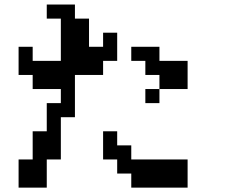

<svg xmlns="http://www.w3.org/2000/svg" viewBox="-20 -817 1040 852"><path d="M562.5 -546.9V-609.4H687.5V-546.9H812.5V-421.9H687.5V-484.4H625V-546.9ZM437.5 -109.4V-234.4H500V-171.9H562.5V-109.4H812.5V15.6H562.5V-46.9H500V-109.4ZM62.5 15.6V-109.4H125V-234.4H187.5V-359.4H250V-421.9H125V-484.4H62.5V-609.4H125V-546.9H250V-734.4H187.5V-796.9H312.5V-734.4H375V-609.4H437.5V-671.9H500V-546.9H437.5V-484.4H312.5V-296.9H250V-109.4H187.5V15.6ZM687.5 -421.9V-359.4H625V-421.9Z"/></svg>

Font: KH Dot Dougenzaka 16
Style: Regular
Weight: 400
Designer: Original version for X68000 by Keitarou Hiraki (http://hp.vector.co.jp/authors/VA000874/) / TrueType conversion by Homem
Version: Version 1.00.20150527